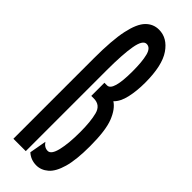

<svg xmlns="http://www.w3.org/2000/svg" viewBox="-232 -686 713 713"><g transform="rotate(45 125.0 -329.5)"><path d="M150 10Q121 10 100 -9L112 -76Q124 -58 142 -58Q160 -58 169 -95.5Q178 -133 178 -193Q178 -248 169 -282.5Q160 -317 125 -317H112V-386H126Q156 -386 156 -490Q156 -541 148.5 -570Q141 -599 121 -599Q101 -599 93 -553.5Q85 -508 85 -425V0H20V-423Q20 -518 31.5 -571.5Q43 -625 64.5 -647Q86 -669 116 -669Q160 -669 189.5 -626Q219 -583 219 -493Q219 -450 211 -414.5Q203 -379 184 -361Q209 -345 225 -304.5Q241 -264 241 -181Q241 -110 229 -68Q217 -26 196 -8Q175 10 150 10Z"/></g></svg>

Font: Inconsolata UltraCondensed SemiBold
Style: Regular
Weight: 600
Width: 1
Monospace: yes
Designer: Raph Levien, Cyreal, Brenton Simpson
Foundry: Raph Levien, Cyreal, Google
Version: Version 3.001; ttfautohint (v1.8.2.53-6de2)